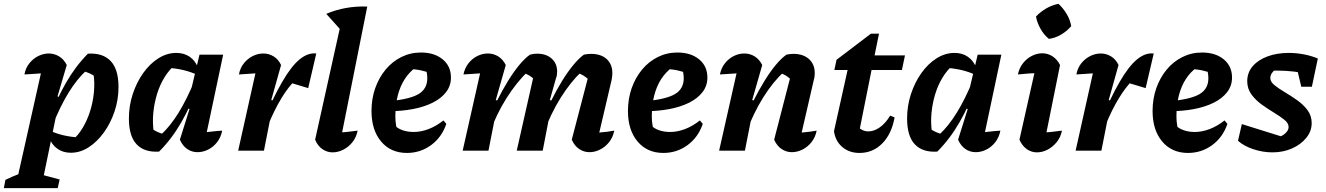

<svg xmlns="http://www.w3.org/2000/svg" viewBox="-84 -783 6894 998"><path d="M284 11Q243 11 213.5 -10.5Q184 -32 171 -69V-106Q241 -72 336 -68L292 -54Q322 -79 345.5 -118Q369 -157 384 -204Q399 -251 404 -301.5Q409 -352 402 -401L416 -382Q398 -394 381 -402Q364 -410 343 -414L365 -417Q316 -372 272.5 -301.5Q229 -231 190 -133L167 -155Q209 -265 258 -351Q307 -437 373 -504Q450 -509 491 -466Q532 -423 532 -331Q532 -265 511.5 -204Q491 -143 456 -94.5Q421 -46 377 -17.5Q333 11 284 11ZM-64 195 -56 152Q-17 133 10.5 123Q38 113 66 107L226 150L216 195ZM-5 195 143 -466 161 -404Q129 -401 100 -399.5Q71 -398 43 -396Q49 -430 69 -454.5Q89 -479 115.5 -492Q142 -505 170 -505Q198 -505 223 -490Q248 -475 263 -445L215 -282L227 -276L130 195Z M743 5Q667 10 626.5 -32.5Q586 -75 586 -167Q586 -233 606 -294Q626 -355 660.5 -403.5Q695 -452 739.5 -480Q784 -508 833 -508Q873 -508 902.5 -487.5Q932 -467 946 -429L945 -392Q876 -426 780 -431L825 -445Q795 -420 771 -381Q747 -342 732.5 -295Q718 -248 713 -197.5Q708 -147 715 -97L701 -116Q718 -105 736 -96.5Q754 -88 774 -85L752 -82Q801 -127 844.5 -197.5Q888 -268 928 -366L950 -344Q908 -234 858.5 -147.5Q809 -61 743 5ZM977 -31 953 -92Q981 -95 1010.5 -98.5Q1040 -102 1071 -104Q1064 -69 1044.5 -44Q1025 -19 998 -5.5Q971 8 943 8Q913 8 889 -8.5Q865 -25 851 -57L901 -216L887 -222L953 -499H1076Z M1154 0 1258 -466 1276 -404Q1252 -402 1226.5 -400.5Q1201 -399 1158 -396Q1164 -430 1184 -454.5Q1204 -479 1230.5 -492Q1257 -505 1285 -505Q1313 -505 1338 -490Q1363 -475 1377 -445L1326 -263L1339 -259L1288 0ZM1292 -88 1278 -139Q1334 -273 1382 -356Q1430 -439 1473.5 -474.5Q1517 -510 1560 -505L1518 -325L1435 -350Q1397 -307 1361.5 -242.5Q1326 -178 1292 -88Z M1691 -623 1612 -711Q1661 -732 1714.5 -741.5Q1768 -751 1825 -749ZM1682 -33 1655 -92Q1688 -94 1717.5 -97Q1747 -100 1775 -104Q1768 -69 1748 -44Q1728 -19 1700.5 -5Q1673 9 1645 9Q1616 9 1591.5 -8Q1567 -25 1554 -57L1699 -711L1825 -749Z M2031 12Q1947 12 1897 -47.5Q1847 -107 1847 -206Q1847 -270 1866.5 -325Q1886 -380 1920.5 -421.5Q1955 -463 2002 -486.5Q2049 -510 2104 -510Q2174 -510 2217 -474.5Q2260 -439 2260 -380Q2260 -337 2234.5 -304Q2209 -271 2164.5 -249Q2120 -227 2062 -216Q2004 -205 1938 -205V-257Q2046 -267 2091.5 -294Q2137 -321 2137 -376Q2137 -408 2125 -435L2163 -399Q2134 -411 2103 -417.5Q2072 -424 2038 -424L2077 -433Q2043 -408 2019.5 -371.5Q1996 -335 1983.5 -286.5Q1971 -238 1971 -176Q1971 -154 1975 -130.5Q1979 -107 1987 -84L1965 -133Q1983 -115 2009 -106Q2035 -97 2066 -97Q2104 -97 2143.5 -112Q2183 -127 2221 -157L2236 -139Q2212 -69 2156.5 -28.5Q2101 12 2031 12Z M2740 -88 2727 -139Q2752 -201 2780 -257.5Q2808 -314 2837.5 -362Q2867 -410 2896 -445Q2925 -480 2951 -499Q2962 -501 2970.5 -502Q2979 -503 2988 -503Q3040 -503 3069.5 -476Q3099 -449 3099 -403Q3099 -395 3098 -386Q3097 -377 3095 -367L3031 -94Q3057 -96 3074 -98.5Q3091 -101 3109 -104Q3102 -69 3082 -44Q3062 -19 3035 -5.5Q3008 8 2980 8Q2951 8 2926.5 -8.5Q2902 -25 2888 -57L2974 -386L2982 -363Q2965 -380 2950 -389.5Q2935 -399 2914 -405L2940 -412Q2882 -357 2831 -276Q2780 -195 2740 -88ZM2321 0 2426 -466 2444 -404Q2420 -402 2395 -400.5Q2370 -399 2325 -396Q2332 -430 2351.5 -454.5Q2371 -479 2397.5 -492Q2424 -505 2452 -505Q2481 -505 2505.5 -490Q2530 -475 2545 -445L2493 -263L2506 -259L2455 0ZM2602 0 2690 -390 2701 -363Q2684 -380 2669 -389.5Q2654 -399 2633 -405L2660 -412Q2601 -355 2549.5 -274Q2498 -193 2459 -88L2446 -139Q2470 -201 2498.5 -257.5Q2527 -314 2556.5 -362Q2586 -410 2615 -445Q2644 -480 2671 -499Q2682 -502 2691 -503Q2700 -504 2708 -504Q2755 -504 2783.5 -478.5Q2812 -453 2812 -411Q2812 -402 2810.5 -392.5Q2809 -383 2805 -373L2774 -263L2787 -259L2737 0Z M3364 12Q3280 12 3230 -47.5Q3180 -107 3180 -206Q3180 -270 3199.5 -325Q3219 -380 3253.5 -421.5Q3288 -463 3335 -486.5Q3382 -510 3437 -510Q3507 -510 3550 -474.5Q3593 -439 3593 -380Q3593 -337 3567.5 -304Q3542 -271 3497.5 -249Q3453 -227 3395 -216Q3337 -205 3271 -205V-257Q3379 -267 3424.5 -294Q3470 -321 3470 -376Q3470 -408 3458 -435L3496 -399Q3467 -411 3436 -417.5Q3405 -424 3371 -424L3410 -433Q3376 -408 3352.5 -371.5Q3329 -335 3316.5 -286.5Q3304 -238 3304 -176Q3304 -154 3308 -130.5Q3312 -107 3320 -84L3298 -133Q3316 -115 3342 -106Q3368 -97 3399 -97Q3437 -97 3476.5 -112Q3516 -127 3554 -157L3569 -139Q3545 -69 3489.5 -28.5Q3434 12 3364 12Z M3940 -57 4025 -386 4034 -363Q4017 -380 4002 -389.5Q3987 -399 3966 -405L3993 -412Q3935 -359 3884 -278Q3833 -197 3792 -88L3779 -139Q3803 -201 3831.5 -257.5Q3860 -314 3889.5 -362Q3919 -410 3948 -445Q3977 -480 4004 -499Q4014 -501 4022.5 -502Q4031 -503 4040 -503Q4091 -503 4121 -476Q4151 -449 4151 -403Q4151 -395 4150 -386Q4149 -377 4146 -367L4083 -94Q4109 -96 4126 -98.5Q4143 -101 4161 -104Q4154 -69 4134 -44Q4114 -19 4087 -5.5Q4060 8 4032 8Q4003 8 3978.5 -8.5Q3954 -25 3940 -57ZM3654 0 3759 -466 3777 -404Q3753 -402 3728 -400.5Q3703 -399 3658 -396Q3665 -430 3684.5 -454.5Q3704 -479 3730.5 -492Q3757 -505 3785 -505Q3814 -505 3838.5 -490Q3863 -475 3878 -445L3826 -263L3839 -259L3788 0Z M4384 12Q4330 12 4294 -19Q4258 -50 4251 -101L4327 -443H4451L4375 -63L4372 -126Q4399 -100 4430 -100Q4459 -100 4489 -121Q4519 -142 4543 -182L4566 -173Q4551 -87 4502 -37.5Q4453 12 4384 12ZM4253 -419 4264 -472 4443 -608H4485L4462 -495H4620L4604 -419Z M4788 5Q4712 10 4671.5 -32.5Q4631 -75 4631 -167Q4631 -233 4651 -294Q4671 -355 4705.5 -403.5Q4740 -452 4784.5 -480Q4829 -508 4878 -508Q4918 -508 4947.5 -487.5Q4977 -467 4991 -429L4990 -392Q4921 -426 4825 -431L4870 -445Q4840 -420 4816 -381Q4792 -342 4777.5 -295Q4763 -248 4758 -197.5Q4753 -147 4760 -97L4746 -116Q4763 -105 4781 -96.5Q4799 -88 4819 -85L4797 -82Q4846 -127 4889.5 -197.5Q4933 -268 4973 -366L4995 -344Q4953 -234 4903.5 -147.5Q4854 -61 4788 5ZM5022 -31 4998 -92Q5026 -95 5055.5 -98.5Q5085 -102 5116 -104Q5109 -69 5089.5 -44Q5070 -19 5043 -5.5Q5016 8 4988 8Q4958 8 4934 -8.5Q4910 -25 4896 -57L4946 -216L4932 -222L4998 -499H5121Z M5343 -33 5316 -92Q5349 -94 5378.5 -97Q5408 -100 5436 -104Q5429 -69 5408.5 -44Q5388 -19 5361 -5Q5334 9 5306 9Q5277 9 5253 -8Q5229 -25 5215 -57L5307 -466L5325 -404Q5290 -403 5263 -401Q5236 -399 5207 -396Q5214 -430 5233.5 -454.5Q5253 -479 5279.5 -492.5Q5306 -506 5334 -506Q5362 -506 5386.5 -490.5Q5411 -475 5426 -445ZM5418 -763Q5443 -740 5461 -709.5Q5479 -679 5484 -647Q5463 -622 5432 -603.5Q5401 -585 5368 -581Q5343 -601 5325 -632.5Q5307 -664 5301 -697Q5323 -721 5354 -739Q5385 -757 5418 -763Z M5507 0 5611 -466 5629 -404Q5605 -402 5579.5 -400.5Q5554 -399 5511 -396Q5517 -430 5537 -454.5Q5557 -479 5583.5 -492Q5610 -505 5638 -505Q5666 -505 5691 -490Q5716 -475 5730 -445L5679 -263L5692 -259L5641 0ZM5645 -88 5631 -139Q5687 -273 5735 -356Q5783 -439 5826.5 -474.5Q5870 -510 5913 -505L5871 -325L5788 -350Q5750 -307 5714.5 -242.5Q5679 -178 5645 -88Z M6091 12Q6007 12 5957 -47.5Q5907 -107 5907 -206Q5907 -270 5926.5 -325Q5946 -380 5980.5 -421.5Q6015 -463 6062 -486.5Q6109 -510 6164 -510Q6234 -510 6277 -474.5Q6320 -439 6320 -380Q6320 -337 6294.5 -304Q6269 -271 6224.5 -249Q6180 -227 6122 -216Q6064 -205 5998 -205V-257Q6106 -267 6151.5 -294Q6197 -321 6197 -376Q6197 -408 6185 -435L6223 -399Q6194 -411 6163 -417.5Q6132 -424 6098 -424L6137 -433Q6103 -408 6079.5 -371.5Q6056 -335 6043.5 -286.5Q6031 -238 6031 -176Q6031 -154 6035 -130.5Q6039 -107 6047 -84L6025 -133Q6043 -115 6069 -106Q6095 -97 6126 -97Q6164 -97 6203.5 -112Q6243 -127 6281 -157L6296 -139Q6272 -69 6216.5 -28.5Q6161 12 6091 12Z M6351 -51 6371 -138 6595 -68 6558 -70Q6573 -73 6585.5 -81Q6598 -89 6606 -100Q6614 -111 6614 -123Q6614 -143 6592 -160.5Q6570 -178 6538 -197.5Q6506 -217 6474.5 -239.5Q6443 -262 6421 -292Q6399 -322 6399 -361Q6399 -406 6427.5 -439Q6456 -472 6505 -490Q6554 -508 6615 -508Q6652 -508 6690.5 -501Q6729 -494 6766 -479L6723 -396Q6684 -406 6641.5 -411Q6599 -416 6555 -416Q6537 -416 6519 -415.5Q6501 -415 6483 -413L6546 -422Q6534 -414 6526.5 -402Q6519 -390 6519 -377Q6519 -358 6540.5 -340.5Q6562 -323 6594 -304Q6626 -285 6658 -262.5Q6690 -240 6712 -211Q6734 -182 6734 -143Q6734 -101 6706 -66.5Q6678 -32 6632 -11.5Q6586 9 6530 9Q6481 9 6432 -7Q6383 -23 6351 -51ZM6680 -332 6645 -479H6766L6735 -332Z"/></svg>

Font: Piazzolla Thin ExtraBold
Style: Italic
Weight: 800
Italic angle: -11.3°
Version: Version 2.005